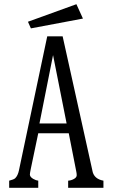

<svg xmlns="http://www.w3.org/2000/svg" viewBox="-20 -899 540 919"><path d="M345.7 -878.9 377 -810.1 127.9 -763.2 113.8 -794.9ZM206.1 -725.1H279.8L421.9 -84Q421.9 -84 422.4 -81.1Q429.7 -42.5 475.1 -34.2V0H306.2V-34.2Q320.8 -35.2 334 -42.5Q347.2 -49.8 347.2 -60.5Q347.2 -68.8 344.7 -80.1L309.1 -261.2H163.1L127.9 -93.3Q123 -69.8 123 -64Q123 -51.8 139.6 -42.5Q152.8 -35.2 163.1 -34.2V0H23.9V-34.2Q45.9 -39.6 52.7 -45.9Q65.4 -58.1 70.8 -84ZM233.9 -635.3 168.9 -308.1H298.8Z"/></svg>

Font: BIZ UDMincho
Style: Regular
Weight: 400
Monospace: yes
Designer: TypeBank Co., Ltd.
Foundry: Morisawa Inc.
Version: Version 1.06